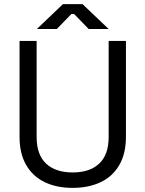

<svg xmlns="http://www.w3.org/2000/svg" viewBox="-20 -899 706 933"><path d="M333 14Q255 14 197 -14Q139 -42 107 -97.5Q75 -153 75 -234V-700H158V-233Q158 -147 204 -104Q250 -61 333 -61Q416 -61 462 -104Q508 -147 508 -233V-700H592V-234Q592 -153 560 -97.5Q528 -42 469.5 -14Q411 14 333 14ZM159 -758 286 -879H381L508 -758H411L340 -831H327L256 -758Z"/></svg>

Font: Space Grotesk
Style: Regular
Weight: 400
Designer: Florian Karsten
Foundry: Florian Karsten
Version: Version 2.000